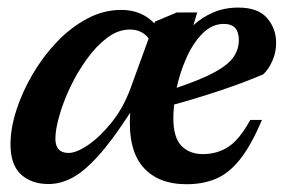

<svg xmlns="http://www.w3.org/2000/svg" viewBox="-20 -462 737 494"><path d="M654 -153.5Q626.5 -88.5 598 -52.5Q569.5 -16.5 536 -2.2Q502.5 12 460 12Q385.5 12 347 -33.5Q308.5 -79 315 -172Q268 -99.5 231.8 -59.8Q195.5 -20 165.2 -4.2Q135 11.5 105 11.5Q61 11.5 34 -13.2Q7 -38 7 -90.5Q7 -131.5 22 -178.2Q37 -225 63.8 -270.8Q90.5 -316.5 126.2 -354Q162 -391.5 204.2 -414Q246.5 -436.5 292 -436.5Q344 -436.5 377 -402L379 -406.5L435 -430H487.5L477.5 -397Q499.5 -417.5 528.8 -430Q558 -442.5 593 -442.5Q644 -442.5 667.2 -415.5Q690.5 -388.5 690.5 -351.5Q690.5 -327 680.5 -304.8Q670.5 -282.5 657 -270.5Q603.5 -248 544.8 -228.5Q486 -209 428 -193Q426 -175 426 -158.5Q426 -108 446.8 -86.8Q467.5 -65.5 502 -65.5Q538.5 -65.5 567.2 -84Q596 -102.5 624 -153.5ZM556 -400.5Q526 -400.5 501.8 -376.5Q477.5 -352.5 460.5 -315Q443.5 -277.5 434.5 -236Q499.5 -258 534 -277.2Q568.5 -296.5 581.5 -316.2Q594.5 -336 594.5 -358.5Q594.5 -400.5 556 -400.5ZM122.5 -105Q122.5 -68.5 156.5 -68.5Q177 -68.5 207.5 -89.5Q238 -110.5 267.8 -147.8Q297.5 -185 315.5 -234L362.5 -363Q356 -372.5 343.8 -379.2Q331.5 -386 314 -386Q284 -386 256 -365Q228 -344 203.8 -310.5Q179.5 -277 161.2 -238.8Q143 -200.5 132.8 -164.8Q122.5 -129 122.5 -105Z"/></svg>

Font: Newsreader 16pt SemiBold
Style: Italic
Weight: 600
Italic angle: -17°
Designer: Hugues Gentile
Foundry: Production Type
Version: Version 1.003; ttfautohint (v1.8.3)